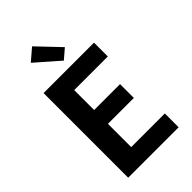

<svg xmlns="http://www.w3.org/2000/svg" viewBox="-290 -1084 1179 1179"><g transform="rotate(-45 300.0 -494.0)"><path d="M85 0V-735H523V-615H231V-442H456V-322H231V-120H523V0ZM314 -788 161 -922 238 -988 377 -842Z"/></g></svg>

Font: Iosevka Aile Heavy
Style: Regular
Weight: 900
Designer: Belleve Invis
Foundry: Belleve Invis
Version: Version 31.1.0; ttfautohint (v1.8.4)